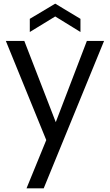

<svg xmlns="http://www.w3.org/2000/svg" viewBox="-20 -772 603 1050"><path d="M549 -548 219 258H125L233 -6L12 -548H113L285 -104L455 -548ZM282 -682 143 -597V-669L282 -752L420 -669V-597Z"/></svg>

Font: DVN-Poppins
Style: Regular
Weight: 400
Designer: Ninad Kale (Devanagari), Jonny Pinhorn (Latin)
Foundry: Indian Type Foundry
Version: 4.004